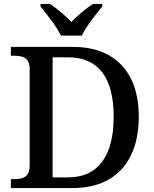

<svg xmlns="http://www.w3.org/2000/svg" viewBox="-20 -951 778 971"><path d="M288 -771H394C415 -816 466 -880 497 -918V-931H450C414 -908 371 -871 341 -840C311 -871 268 -908 233 -931H185V-918C216 -880 267 -816 288 -771ZM35 0H348C569 0 682 -142 682 -361C682 -588 558 -714 348 -714H35V-669H53C95 -669 130 -659 130 -603V-114C130 -56 96 -45 55 -45H35ZM325 -54H246V-661H326C478 -661 555 -557 555 -361C555 -165 478 -54 325 -54Z"/></svg>

Font: Noto Serif Gurmukhi Medium
Style: Regular
Weight: 500
Designer: Vaibhav Singh and the Monotype Design Team
Foundry: Monotype Imaging Inc.
Version: Version 2.004